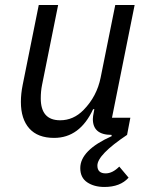

<svg xmlns="http://www.w3.org/2000/svg" viewBox="-20 -536 602 763"><path d="M134 -516H211L147 -198Q142 -173 142 -145Q142 -58 219 -58Q272 -58 312 -99Q365 -153 380 -228L438 -516H515L425 -68H498L485 0Q367 79 367 122Q367 153 400 153Q427 153 454 126L491 170Q458 207 395 207Q354 207 326.5 188.5Q299 170 299 132Q299 61 424 5L423 0Q349 0 349 -63Q349 -73 353 -92L355 -102H350Q297 12 195 12Q130 12 96.5 -25.5Q63 -63 63 -131Q63 -163 70 -198Z"/></svg>

Font: Aneliza
Style: Italic
Weight: 400
Italic angle: -11.31°
Designer: Mike Abbink, Paul van der Laan, Pieter van Rosmalen
Foundry: Bold Monday
Version: Version 3.0